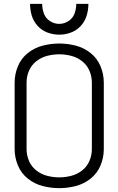

<svg xmlns="http://www.w3.org/2000/svg" viewBox="-20 -969 615 997"><path d="M288 -789Q256 -789 226.5 -800Q197 -811 175.5 -834.5Q154 -858 145 -888Q136 -918 136 -949H199Q199 -923 208 -898.5Q217 -874 239.5 -859.5Q262 -845 287 -845Q313 -845 335.5 -859.5Q358 -874 367 -898.5Q376 -923 376 -949H439Q439 -918 430 -888Q421 -858 399.5 -834.5Q378 -811 348.5 -800Q319 -789 288 -789ZM288 8Q244 8 201.5 -3Q159 -14 124.5 -41.5Q90 -69 73 -110Q56 -151 56 -195V-540Q56 -584 73 -625Q90 -666 124.5 -693.5Q159 -721 201.5 -732Q244 -743 288 -743Q331 -743 373.5 -732Q416 -721 450.5 -693.5Q485 -666 502 -625Q519 -584 519 -540V-195Q519 -151 502 -110Q485 -69 450.5 -41.5Q416 -14 373.5 -3Q331 8 288 8ZM288 -48Q319 -48 350 -56Q381 -64 406.5 -84Q432 -104 444.5 -133.5Q457 -163 457 -195V-540Q457 -572 444.5 -601.5Q432 -631 406.5 -651Q381 -671 350 -679Q319 -687 288 -687Q256 -687 225 -679Q194 -671 168.5 -651Q143 -631 130.5 -601.5Q118 -572 118 -540V-195Q118 -163 130.5 -133.5Q143 -104 168.5 -84Q194 -64 225 -56Q256 -48 288 -48Z"/></svg>

Font: Jozsika Light
Style: Regular
Weight: 300
Monospace: yes
Designer: Belleve Invis
Foundry: Belleve Invis
Version: 2.1.0